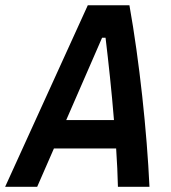

<svg xmlns="http://www.w3.org/2000/svg" viewBox="-48 -714 654 734"><path d="M-28.3 0H94.2L158.2 -146.5H396C399.4 -94.7 401.9 -45.4 402.8 0H523.4C513.7 -210.9 484.9 -481 446.8 -693.8H287.6ZM205.1 -254.9 342.3 -569.8H355.5C366.7 -476.6 378.9 -364.7 387.7 -254.9Z"/></svg>

Font: Cascadia Mono PL SemiBold
Style: Italic
Weight: 600
Italic angle: -10°
Monospace: yes
Designer: Aaron Bell
Foundry: Saja Typeworks
Version: Version 2404.023